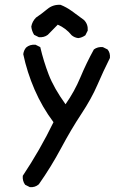

<svg xmlns="http://www.w3.org/2000/svg" viewBox="-20 -643 540 794"><path d="M103.5 130.9 84 121.1Q72.3 105.5 74.2 84Q109.4 31.2 141.6 -24.9Q173.8 -81.1 201.2 -137.7Q154.3 -200.2 123 -272.5Q91.8 -344.7 76.2 -418.9Q78.1 -434.6 87.9 -446.3Q103.5 -460 127 -458L146.5 -448.2Q160.2 -389.6 181.6 -334Q203.1 -278.3 251 -211.9Q288.1 -264.6 312.5 -323.2Q336.9 -381.8 368.2 -438.5Q383.8 -450.2 405.3 -448.2L424.8 -438.5Q436.5 -424.8 434.6 -403.3Q407.2 -348.6 382.8 -292Q358.4 -235.4 316.4 -171.9Q274.4 -108.4 232.9 -30.8Q191.4 46.9 140.6 119.1Q125 132.8 103.5 130.9ZM303.7 -485.4Q288.1 -487.3 276.4 -497.1Q252.9 -526.4 218.8 -541L177.7 -499Q162.1 -487.3 140.6 -489.3L121.1 -499Q111.3 -514.6 109.4 -533.2Q113.3 -554.7 128.9 -570.3Q152.3 -585.9 175.8 -605.5Q199.2 -625 230.5 -623Q254.9 -613.3 276.4 -597.7Q297.9 -582 327.1 -560.5Q344.7 -543 342.8 -516.6L333 -497.1Q319.3 -487.3 303.7 -485.4Z"/></svg>

Font: NaikaiFont
Style: Regular-Lite
Weight: 400
Version: Version 1.67